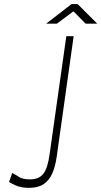

<svg xmlns="http://www.w3.org/2000/svg" viewBox="-20 -898 490 928"><path d="M121 10Q82 10 55 -2.2Q28 -14.5 24 -19L39 -62Q53.5 -54.5 71.8 -42.8Q90 -31 125 -31Q168.5 -31 189.8 -58.5Q211 -86 220 -154L300.5 -723H336L254 -140Q247.5 -94 232.8 -60.2Q218 -26.5 191 -8.2Q164 10 121 10ZM203 -783.5 326 -878.5H355L450 -783.5H394L335 -843.5L255 -783.5Z"/></svg>

Font: Public Sans Thin Thin
Style: Italic
Weight: 250
Italic angle: -8°
Version: Version 2.001